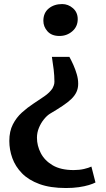

<svg xmlns="http://www.w3.org/2000/svg" viewBox="-20 -768 529 956"><path d="M325.5 -484.8Q335.4 -467 345.4 -444.6Q355.4 -422.2 362.3 -398.3Q369.3 -374.4 369.3 -351Q369.3 -328.6 360.9 -310.2Q352.5 -291.8 335.1 -275Q317.8 -258.3 291 -240.5Q264.3 -222.7 227.6 -201Q212.6 -191.4 198 -173Q183.3 -154.7 173.7 -131.2Q164 -107.7 164 -82.1Q164 -42.8 183 -5.8Q202.1 31.3 242.4 55.1Q282.6 78.8 346.9 78.8Q374.8 78.8 398.3 73.4Q421.8 67.9 435.1 61.4L455.4 140.6Q443.4 147 422.4 153.4Q401.3 159.8 372.5 164Q343.7 168.2 308.2 168.2Q230.4 168.2 176.4 148.4Q122.4 128.6 89.4 94.8Q56.4 60.9 41.4 19.2Q26.4 -22.5 26.4 -66.2Q26.4 -114.3 44 -148.5Q61.5 -182.7 88.9 -207.5Q116.2 -232.2 146 -251.7Q175.9 -271.2 201.8 -289.2Q227.7 -307.2 241.7 -328.5Q244.2 -332.9 247.6 -342Q251 -351.1 251 -360.9Q251 -390.5 247.2 -422.2Q243.5 -453.8 238.4 -484.8ZM289.7 -747.8Q319.4 -747.8 343.2 -727.2Q367 -706.5 367 -672.6Q367 -635.6 339.9 -612.2Q312.9 -588.9 276 -588.9Q237.2 -588.9 216.5 -612Q195.9 -635.2 195.9 -664.4Q195.9 -703.9 222.6 -725.8Q249.4 -747.8 289.7 -747.8Z"/></svg>

Font: Merriweather Light
Style: Regular
Weight: 300
Designer: Eben Sorkin
Foundry: Eben Sorkin
Version: Version 2.100